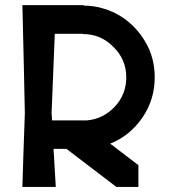

<svg xmlns="http://www.w3.org/2000/svg" viewBox="-20 -738 685 758"><path d="M439.5 0H526.4C526.4 -38.1 526.4 -67.4 526.4 -85.9C476.6 -124 439.5 -152.3 415 -170.9C466.8 -191.4 508.8 -225.6 542 -273.4C574.2 -320.3 590.8 -373 590.8 -432.6C590.8 -483.4 579.1 -529.3 554.7 -571.3C530.3 -613.3 498 -647.5 458 -672.9C436.5 -686.5 413.1 -697.3 388.7 -704.1C364.3 -711.9 337.9 -715.8 310.5 -715.8C310.5 -716.8 310.5 -716.8 310.5 -717.8C203.1 -717.8 122.1 -717.8 68.4 -717.8C73.2 -527.3 76.2 -385.7 78.1 -291C73.2 -161.1 70.3 -64.5 68.4 0C127 0 170.9 0 200.2 0C196.3 -67.4 193.4 -117.2 191.4 -150.4H242.2C330.1 -83 395.5 -33.2 439.5 0ZM196.3 -604.5H307.6V-603.5C354.5 -603.5 394.5 -586.9 427.7 -552.7C461.9 -519.5 478.5 -479.5 478.5 -432.6C478.5 -388.7 463.9 -349.6 433.6 -317.4C403.3 -285.2 367.2 -266.6 323.2 -262.7C261.7 -262.7 215.8 -262.7 185.5 -262.7C184.6 -275.4 184.6 -284.2 183.6 -290C189.5 -429.7 193.4 -535.2 196.3 -604.5Z"/></svg>

Font: DropForged
Style: Regular
Weight: 400
Designer: Antoine
Version: Version 1.0